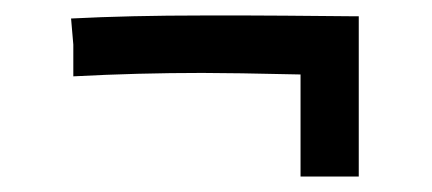

<svg xmlns="http://www.w3.org/2000/svg" viewBox="-20 -313 558 248"><path d="M71.8 -289.1Q147.5 -293 242.2 -293Q242.2 -293 300.3 -293Q329.6 -293 434.1 -292H443.4Q443.4 -292 443.4 -85H368.2V-216.8Q280.3 -218.8 241.2 -218.8Q158.2 -218.8 74.7 -214.4V-255.4Z"/></svg>

Font: FantasqueSansM Nerd Font
Style: Regular
Weight: 400
Monospace: yes
Designer: Jany Belluz
Version: Version 1.8.0 ; ttfautohint (v1.8.2);Nerd Fonts 3.4.0